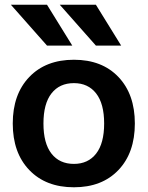

<svg xmlns="http://www.w3.org/2000/svg" viewBox="-20 -783 625 813"><path d="M179 -763 286 -590H179L26 -763ZM386 -763 493 -590H386L233 -763ZM104 -457Q174 -530 293 -530Q412 -530 481.5 -457Q551 -384 551 -260Q551 -136 481.5 -63Q412 10 293 10Q174 10 104 -63Q34 -136 34 -260Q34 -384 104 -457ZM293 -89Q353 -89 387 -132.5Q421 -176 421 -260Q421 -344 387 -387.5Q353 -431 293 -431Q232 -431 198 -387.5Q164 -344 164 -260Q164 -176 198 -132.5Q232 -89 293 -89Z"/></svg>

Font: Mplus 1p Bold
Style: Bold
Weight: 700
Version: Version 1.061